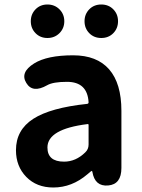

<svg xmlns="http://www.w3.org/2000/svg" viewBox="-20 -820 631 854"><path d="M217 14Q143 14 97 -33Q51 -80 51 -152Q51 -242 128 -291.5Q205 -341 368 -358Q374 -359 374 -365Q369 -456 278 -456Q216 -456 190 -441Q125 -404 97 -451Q68 -498 132 -538Q190 -574 305 -574Q411 -574 465.5 -511.5Q520 -449 520 -327V-73Q520 0 461 5Q402 10 391 -55Q390 -60 388 -60Q386 -60 369 -45Q300 14 217 14ZM265 -101Q317 -101 359 -142Q374 -156 374 -177V-264Q374 -269 369 -268Q191 -246 191 -164Q191 -101 265 -101ZM191 -651Q159 -651 138 -672.5Q117 -694 117 -725.5Q117 -757 138 -778.5Q159 -800 191 -800Q223 -800 244.5 -778.5Q266 -757 266 -725.5Q266 -694 244.5 -672.5Q223 -651 191 -651ZM430.5 -651Q398 -651 377 -672.5Q356 -694 356 -725.5Q356 -757 377 -778.5Q398 -800 430.5 -800Q463 -800 484 -778.5Q505 -757 505 -725.5Q505 -694 484 -672.5Q463 -651 430.5 -651Z"/></svg>

Font: Resource Han Rounded KR
Style: Bold
Weight: 700
Designer: Cyano Hao (round all glyphs); Ryoko NISHIZUKA 西塚涼子 (kana, bopomofo & ideographs); Paul D. Hunt (Latin, Greek & Cyrillic)
Foundry: Cyano Hao
Version: 0.990